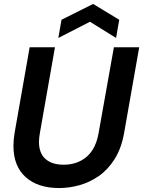

<svg xmlns="http://www.w3.org/2000/svg" viewBox="-20 -939 724 971"><path d="M279 12Q171 12 109.5 -43.5Q48 -99 48 -201Q48 -232 54 -268L130 -700H258L182 -268Q180 -256 178.5 -244.5Q177 -233 177 -223Q177 -164 210 -135Q243 -106 302 -106Q371 -106 418 -146Q465 -186 479 -268L556 -700H684L608 -268Q594 -189 560 -135Q526 -81 480 -49Q434 -17 382 -2.5Q330 12 279 12ZM275 -747 291 -839 451 -919 583 -839 567 -747 435 -829Z"/></svg>

Font: Rethink Sans
Style: Bold Italic
Weight: 700
Italic angle: -10°
Designer: The Rethink Sans project authors (Hans Thiessen). DM Sans designed by Colophon Foundry.
Foundry: Rethink Communications LLC
Version: Version 1.001